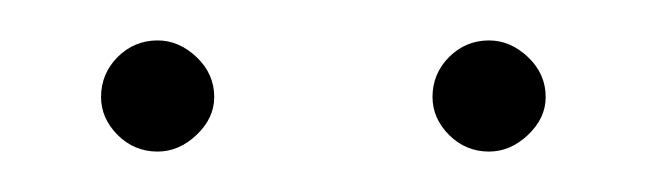

<svg xmlns="http://www.w3.org/2000/svg" viewBox="-20 -688 320 95"><path d="M86 -640Q86 -629.5 77.2 -621.2Q68.5 -613 58 -613Q46.5 -613 38.2 -621.2Q30 -629.5 30 -640Q30 -651.5 38.2 -659.8Q46.5 -668 58 -668Q68.5 -668 77.2 -659.8Q86 -651.5 86 -640ZM250 -640Q250 -629.5 241.2 -621.2Q232.5 -613 222 -613Q210.5 -613 202.2 -621.2Q194 -629.5 194 -640Q194 -651.5 202.2 -659.8Q210.5 -668 222 -668Q232.5 -668 241.2 -659.8Q250 -651.5 250 -640Z"/></svg>

Font: Lato TR Hairline
Style: Regular
Weight: 250
Designer: Lukasz Dziedzic
Foundry: Lukasz Dziedzic
Version: Version 1.104 2013